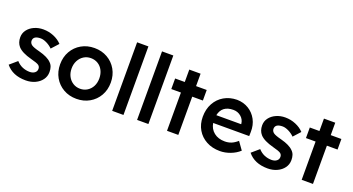

<svg xmlns="http://www.w3.org/2000/svg" viewBox="-49 -1339 3583 1948"><g transform="rotate(20 1742.5 -365.0)"><path d="M248 10Q106 10 33 -81L112 -149Q142 -116 179 -100.5Q216 -85 257 -85Q290 -85 311 -101Q332 -117 332 -144Q332 -168 314 -182Q295 -196 228 -213Q122 -241 81 -287Q48 -325 48 -383Q48 -428 74.5 -463Q101 -498 145.5 -518Q190 -538 243 -538Q302 -538 356 -515.5Q410 -493 445 -455L377 -380Q349 -408 313 -425.5Q277 -443 248 -443Q168 -443 168 -388Q169 -363 190 -347Q211 -331 279 -314Q374 -289 413 -248Q432 -230 440 -206Q448 -182 448 -152Q448 -105 421.5 -68.5Q395 -32 349.5 -11Q304 10 248 10Z M796 10Q717 10 655 -25.5Q593 -61 557.5 -123Q522 -185 522 -264Q522 -343 557.5 -405Q593 -467 655 -502.5Q717 -538 796 -538Q874 -538 936 -502.5Q998 -467 1033.5 -405Q1069 -343 1069 -264Q1069 -185 1033.5 -123Q998 -61 936 -25.5Q874 10 796 10ZM796 -99Q839 -99 873 -120.5Q907 -142 926 -179Q945 -216 945 -264Q945 -312 926 -349.5Q907 -387 873 -408Q839 -429 796 -429Q753 -429 719 -407.5Q685 -386 665.5 -348.5Q646 -311 646 -264Q646 -216 665.5 -179Q685 -142 719 -120.5Q753 -99 796 -99Z M1180 0V-740H1302V0Z M1449 0V-740H1571V0Z M1772 0V-413H1668V-527H1772V-661H1894V-527H2009V-413H1894V0Z M2345 10Q2262 10 2198.5 -24.5Q2135 -59 2099.5 -119.5Q2064 -180 2064 -259Q2064 -341 2098.5 -404Q2133 -467 2194 -502.5Q2255 -538 2333 -539Q2403 -538 2458.5 -504.5Q2514 -471 2545.5 -412.5Q2577 -354 2575 -279L2574 -235H2185Q2195 -173 2241 -136Q2287 -99 2358 -99Q2395 -99 2426.5 -111Q2458 -123 2494 -154L2554 -70Q2514 -33 2457.5 -11.5Q2401 10 2345 10ZM2334 -430Q2211 -430 2188 -320H2456V-326Q2451 -371 2416 -400.5Q2381 -430 2334 -430Z M2860 10Q2718 10 2645 -81L2724 -149Q2754 -116 2791 -100.5Q2828 -85 2869 -85Q2902 -85 2923 -101Q2944 -117 2944 -144Q2944 -168 2926 -182Q2907 -196 2840 -213Q2734 -241 2693 -287Q2660 -325 2660 -383Q2660 -428 2686.5 -463Q2713 -498 2757.5 -518Q2802 -538 2855 -538Q2914 -538 2968 -515.5Q3022 -493 3057 -455L2989 -380Q2961 -408 2925 -425.5Q2889 -443 2860 -443Q2780 -443 2780 -388Q2781 -363 2802 -347Q2823 -331 2891 -314Q2986 -289 3025 -248Q3044 -230 3052 -206Q3060 -182 3060 -152Q3060 -105 3033.5 -68.5Q3007 -32 2961.5 -11Q2916 10 2860 10Z M3226 0V-413H3122V-527H3226V-661H3348V-527H3463V-413H3348V0Z"/></g></svg>

Font: Readex Pro Medium
Style: Regular
Weight: 500
Designer: Bonnie Shaver-Troup, Thomas Jockin
Foundry: Lexend
Version: Version 1.204; ttfautohint (v1.8.4.7-5d5b)